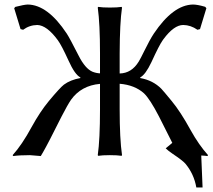

<svg xmlns="http://www.w3.org/2000/svg" viewBox="-20 -678 929 839"><path d="M249 -168.9Q189 -48.8 168 -12.7Q162.6 -3.9 158.2 3.9Q112.8 0 110.8 0Q64.5 0 38.1 3.9L35.2 0Q76.2 -45.4 118.2 -123Q155.3 -190.4 193.8 -236.8Q242.2 -294.9 259.3 -308.1Q287.6 -329.1 331.1 -336.9V-339.8Q307.1 -351.6 278.8 -414.6Q249.5 -479 232.9 -502Q185.1 -567.4 143.1 -568.8Q108.9 -568.4 81.1 -547.9L69.8 -550.8L42 -642.1L46.9 -647.9Q85 -657.7 101.1 -658.2Q188.5 -657.2 272 -530.8Q284.2 -512.2 323.7 -434.6Q352.1 -378.4 383.8 -364.7Q399.4 -358.4 417 -357.4V-444.8Q417 -573.7 407.2 -645L409.2 -647.9Q427.2 -645 460 -645Q492.7 -645 511.2 -647.9L513.2 -645Q503.4 -578.1 502.9 -444.8V-356.9Q555.2 -357.9 586.4 -409.2Q594.7 -422.9 610.4 -455.1Q634.8 -504.9 651.9 -530.8Q736.3 -656.7 823.2 -658.2Q842.3 -658.2 874.5 -648.9Q876.5 -648.4 877 -647.9L881.8 -642.1L854 -550.8L842.8 -547.9Q813.5 -568.4 780.8 -568.8Q740.2 -568.8 694.3 -506.8Q692.4 -503.9 690.9 -502Q675.8 -481 641.6 -406.2Q615.7 -351.6 592.8 -339.8V-336.9Q648.4 -327.1 685.1 -290Q694.8 -279.8 730 -236.8Q768.6 -190.4 813 -109.4Q849.1 -44.4 889.2 0L886.2 3.9Q877.9 2.4 859.4 1.5L865.2 141.1H837.9Q827.6 82 790 37.1Q778.8 23.9 733.9 -6.3Q714.4 -19.5 704.1 -29.8L732.9 -53.7Q725.6 -67.4 674.8 -168.9Q635.7 -244.6 609.4 -270Q568.8 -306.6 502.9 -312V-200.2Q502.9 -71.3 513.2 0L511.2 2.9Q493.2 0 460 0Q427.2 0 409.2 2.9L407.2 0Q417 -68.4 417 -200.2V-311.5Q335 -304.2 290.5 -242.2Q275.4 -220.2 249 -168.9Z"/></svg>

Font: Linux Biolinum O
Style: Regular
Weight: 400
Designer: Philipp H. Poll
Foundry: Philipp H. Poll
Version: Version 1.0.4